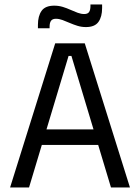

<svg xmlns="http://www.w3.org/2000/svg" viewBox="-20 -831 621 851"><path d="M108.7 0H24.7L224.7 -639H355.7L556 0H471.9L296.6 -583H283.9ZM435.5 -188.7H144.3V-257.6H435.5ZM360.7 -711Q341.4 -711 323.3 -716.6Q305.3 -722.2 288.7 -729.4Q272.1 -736.7 256.9 -742.3Q241.7 -747.8 227.7 -747.8Q212.7 -747.8 206.2 -738.9Q199.8 -729.9 199.8 -712.6V-705.8H148.1V-721Q148.1 -760 164.4 -783Q180.7 -805.9 220.4 -805.9Q240.1 -805.9 258.3 -800.4Q276.5 -794.8 292.9 -787.3Q309.3 -779.9 324.5 -774.3Q339.8 -768.8 353.3 -768.8Q368.8 -768.8 374.9 -777.8Q380.9 -786.8 380.9 -804.3V-811.1H432.6V-795.5Q432.6 -756.5 416.3 -733.8Q400 -711 360.7 -711Z"/></svg>

Font: Anek Malayalam Medium
Style: Regular
Weight: 500
Designer: Maithili Shingre (Malayalam) & Yesha Goshar (Latin)
Foundry: Ek Type
Version: Version 1.003